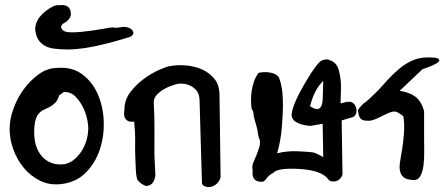

<svg xmlns="http://www.w3.org/2000/svg" viewBox="-20 -742 1809 779"><path d="M336.9 -207Q339.8 -219.2 335.9 -246.1Q332 -272.9 320.1 -299.8Q308.1 -326.7 288.6 -347.7Q269 -368.7 242.2 -368.7Q236.8 -368.7 231.2 -363Q225.6 -357.4 221.2 -357.4Q213.9 -334.5 203.1 -324Q192.4 -313.5 180.9 -307.6Q169.4 -301.8 158.7 -297.1Q147.9 -292.5 138.9 -283.2Q129.9 -273.9 124.3 -255.6Q118.7 -237.3 118.7 -205.1Q118.7 -142.6 150.9 -106.9Q183.1 -71.3 235.8 -75.2Q259.3 -77.6 278.6 -93Q297.9 -108.4 310.8 -128.7Q323.7 -148.9 330.3 -170.7Q336.9 -192.4 336.9 -207ZM209 -466.3Q271 -471.7 312.7 -441.2Q354.5 -410.6 376.7 -359.9Q398.9 -309.1 400.9 -248.8Q402.8 -188.5 384.5 -134Q366.2 -79.6 326.9 -40.5Q287.6 -1.5 227.5 4.9Q181.2 10.3 142.6 -8.8Q104 -27.8 76.7 -60.8Q49.3 -93.8 34.2 -135.7Q19 -177.7 19 -219.2Q19 -257.8 34.7 -301.3Q50.3 -344.7 76.9 -380.6Q103.5 -416.5 137.5 -440.9Q171.4 -465.3 209 -466.3Z M215.3 -720.7Q220.7 -720.7 229.2 -721.4Q237.8 -722.2 246.3 -719.5Q254.9 -716.8 261 -709Q267.1 -701.2 267.6 -684.6Q267.6 -679.2 265.4 -674.1Q263.2 -668.9 259.8 -664.6Q256.3 -660.2 251.5 -656Q246.6 -651.9 241.7 -649.4Q233.9 -646 230.5 -640.6Q227.1 -635.3 228.3 -629.6Q229.5 -624 234.9 -619.4Q240.2 -614.7 249 -612.8Q257.8 -610.8 272.9 -610.8Q288.1 -610.8 307.6 -612.5Q327.1 -614.3 349.6 -617.4Q372.1 -620.6 395.5 -624.5Q414.6 -628.4 424.1 -629.6Q433.6 -630.9 438 -630.9Q442.4 -630.9 443.8 -630.1Q445.3 -629.4 447.5 -629.4Q449.7 -629.4 455.6 -629.6Q461.4 -629.9 474.6 -632.3Q489.3 -634.3 500.7 -629.9Q512.2 -625.5 517.6 -618.2Q522.9 -610.8 520 -603.3Q517.1 -595.7 503.4 -590.8Q446.8 -573.7 403.3 -563Q359.9 -552.2 323.7 -546.9Q287.6 -541.5 257.3 -541.3Q227.1 -541 197.3 -544.9Q167.5 -548.8 148.2 -565.9Q128.9 -583 124 -612.8Q121.1 -630.4 126.2 -645.5Q131.3 -660.6 141.1 -673.1Q150.9 -685.5 162.8 -695.1Q174.8 -704.6 185.8 -710.9Q196.8 -717.3 205.1 -719.7Q213.4 -722.2 215.3 -720.7Z M704.1 -402.3Q698.2 -401.4 680.7 -396Q663.1 -390.6 645.8 -380.6Q628.4 -370.6 615.2 -356.2Q602.1 -341.8 604 -322.3Q606.9 -267.1 606.7 -220Q606.4 -172.9 606.4 -117.7L610.4 -29.3Q603 14.2 570.3 12.2Q548.8 2.4 543.9 -5.9Q537.6 -8.8 534.7 -21.7Q531.7 -34.7 530.8 -58.3Q529.8 -82 528.8 -109.1Q527.8 -136.2 528.3 -162.8Q528.8 -189.5 527.3 -211.9Q525.9 -234.4 524.4 -248.5Q504.9 -246.6 496.6 -252.7Q488.3 -258.8 485.4 -267.3Q482.4 -275.9 483.6 -285.2Q484.9 -294.4 484.9 -298.3Q484.9 -336.4 508.5 -367.7Q532.2 -398.9 563 -421.6Q593.8 -444.3 624.5 -458Q655.3 -471.7 668.5 -473.6Q695.8 -479 730.7 -476.8Q765.6 -474.6 796.6 -461.7Q827.6 -448.7 849.1 -423.3Q870.6 -397.9 870.6 -355.5L875 -23.4Q869.6 -4.4 857.2 5.4Q844.7 15.1 831.8 16.6Q818.8 18.1 809.1 13.2Q799.3 8.3 799.3 -1.5L789.6 -337.4Q788.6 -361.3 777.1 -374.8Q765.6 -388.2 751.2 -394.8Q736.8 -401.4 723.1 -402.3Q709.5 -403.3 704.1 -402.3Z M1388.7 -326.7Q1397.9 -330.6 1405.5 -327.9Q1413.1 -325.2 1418.2 -318.4Q1423.3 -311.5 1425.5 -303Q1427.7 -294.4 1426 -286.1Q1424.3 -277.8 1418.7 -271.7Q1413.1 -265.6 1402.3 -264.2L1366.2 -253.4L1369.6 -34.7Q1365.7 -21 1356.9 -14.2Q1348.1 -7.3 1338.4 -5.9Q1328.6 -4.4 1320.6 -7.8Q1312.5 -11.2 1309.1 -18.1Q1280.3 -51.8 1192.6 -56.6Q1105 -61.5 1087.9 -40Q1070.8 -31.7 1061.5 -18.1Q1052.2 -4.4 1042.5 -4.4Q1025.9 -4.4 1018.1 -9.8Q1010.3 -15.1 1007.1 -23.4Q1003.9 -31.7 1004.6 -41.7Q1005.4 -51.8 1003.9 -62Q1003.4 -72.8 1009 -85.4Q1014.6 -98.1 1020.5 -112.5Q1026.4 -127 1031.2 -142.3Q1036.1 -157.7 1034.2 -172.9Q1029.8 -184.1 1028.1 -191.9Q1026.4 -199.7 1025.6 -206.3Q1024.9 -212.9 1023.2 -220.7Q1021.5 -228.5 1017.6 -240.7Q1009.3 -266.1 1008.8 -278.3Q1008.3 -290.5 1001 -300.3Q999 -313.5 998.5 -331.8Q998 -350.1 1000.7 -370.4Q1003.4 -390.6 1010.5 -411.1Q1017.6 -431.6 1029.8 -446.8Q1059.6 -452.6 1084.7 -445.6Q1109.9 -438.5 1114.7 -419.4Q1122.6 -397 1125.5 -367.9Q1128.4 -338.9 1127.9 -307.9Q1127.4 -276.9 1123.5 -225.3Q1119.6 -173.8 1104.5 -120.1Q1144.5 -130.4 1190.4 -128.2Q1236.3 -126 1249 -123.8Q1261.7 -121.6 1291.5 -104.5L1289.1 -239.7L1237.8 -231Q1158.2 -239.7 1163.6 -281Q1168.9 -322.3 1217.8 -405.5Q1266.6 -488.8 1285.9 -496.6Q1305.2 -504.4 1316.4 -498.5Q1346.7 -489.3 1355 -455.8Q1363.3 -422.4 1363.3 -397Q1363.3 -390.1 1363.3 -380.1Q1363.3 -370.1 1362.8 -359.9Q1362.3 -349.6 1362.1 -339.6Q1361.8 -329.6 1361.8 -322.3Q1377.4 -325.7 1384.5 -328.1Q1391.6 -330.6 1393.1 -331.3Q1394.5 -332 1392.8 -331.3Q1391.1 -330.6 1388.7 -326.7ZM1291.5 -413.6Q1255.4 -379.9 1237.8 -311Q1287.1 -277.8 1289.3 -340.8Q1291.5 -403.8 1291.5 -413.6Z M1616.7 -270Q1606.4 -278.3 1595.9 -284.7Q1585.4 -291 1574.7 -289.1Q1563.5 -287.1 1551 -281.2Q1538.6 -275.4 1525.4 -268.8Q1512.2 -262.2 1499.3 -257.1Q1486.3 -252 1474.6 -252Q1459 -252 1451.7 -255.1Q1444.3 -258.3 1440.7 -263.7Q1437 -269 1435.5 -276.6Q1434.1 -284.2 1432.1 -293.5Q1432.1 -295.4 1435.8 -300.8Q1439.5 -306.2 1444.6 -311.5Q1449.7 -316.9 1454.3 -321.5Q1459 -326.2 1461.9 -326.2Q1506.3 -365.2 1537.6 -400.9Q1568.8 -436.5 1598.9 -462.2Q1628.9 -487.8 1663.3 -500.5Q1697.8 -513.2 1750 -507.3Q1765.1 -502.4 1762.2 -495.8Q1759.3 -489.3 1747.6 -482.9Q1735.8 -476.6 1720 -470.5Q1704.1 -464.4 1693.8 -460.9L1601.6 -373.5Q1639.6 -367.7 1663.8 -350.8Q1688 -334 1700.7 -292V-187Q1700.7 -159.2 1701.2 -128.4Q1701.7 -97.7 1698.2 -71Q1694.8 -44.4 1685.3 -27.3Q1675.8 -10.3 1656.7 -11.7Q1629.9 -12.7 1617.7 -22.7Q1605.5 -32.7 1602.5 -49.8Q1599.6 -66.9 1603.8 -89.6Q1607.9 -112.3 1612.3 -141.1Q1616.7 -169.9 1619.1 -202.4Q1621.6 -234.9 1616.7 -270Z"/></svg>

Font: AKL 022
Style: Regular
Weight: 400
Designer: AKL
Foundry: AKL
Version: Version 2.053;August 19, 2024;FontCreator 13.0.0.2675 64-bit